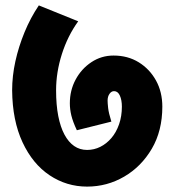

<svg xmlns="http://www.w3.org/2000/svg" viewBox="-20 -678 647 712"><path d="M303 14Q227 14 164 -28Q101 -70 63.5 -150.5Q26 -231 25 -343H188Q188 -289 196 -248Q204 -207 219 -179Q234 -151 255 -136.5Q276 -122 303 -122ZM303 14V-122Q329 -122 352 -133.5Q375 -145 393 -166Q411 -187 421.5 -217Q432 -247 432 -283H582Q582 -193 543 -126.5Q504 -60 440.5 -23Q377 14 303 14ZM25 -343Q25 -396 37 -450.5Q49 -505 71 -558.5Q93 -612 124 -658L270 -599Q231 -545 209.5 -477.5Q188 -410 188 -343ZM432 -282Q432 -307 424.5 -323.5Q417 -340 403 -340L401 -472Q454 -472 494.5 -447Q535 -422 558.5 -379.5Q582 -337 582 -282ZM265 -195Q250 -227 244.5 -250Q239 -273 239 -295L379 -305Q379 -296 381 -277.5Q383 -259 393 -227ZM239 -295Q239 -343 260.5 -383Q282 -423 319 -447.5Q356 -472 401 -472L403 -340Q393 -340 386 -330Q379 -320 379 -305Z"/></svg>

Font: Akshar Light
Style: Regular
Weight: 300
Designer: Tall Chai
Foundry: Tall Chai
Version: Version 1.100